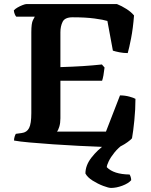

<svg xmlns="http://www.w3.org/2000/svg" viewBox="-20 -724 742 944"><path d="M556 0Q531 0 480.5 -2Q430 -4 367 -7Q304 -10 240.5 -14.5Q177 -19 126 -23.5Q75 -28 49 -33Q49 -43 52 -52.5Q55 -62 58 -66L87 -70Q112 -73 123 -94.5Q134 -116 134 -168V-565Q134 -610 142 -625Q150 -640 151 -642H60Q56 -646 52.5 -654.5Q49 -663 48 -673Q54 -680 66 -687Q78 -694 91 -699Q104 -704 110 -704H555Q578 -695 601.5 -680Q625 -665 639 -648Q634 -584 624.5 -535.5Q615 -487 608 -463Q587 -463 567 -467Q547 -471 535 -475L508 -621Q489 -627 445 -633Q401 -639 337 -639Q299 -639 288 -617Q277 -595 277 -565V-394Q340 -396 387 -399Q434 -402 481 -407L494 -392Q489 -347 482 -327H277V-142Q277 -119 271.5 -101Q266 -83 260 -77H501L570 -255Q594 -255 616 -249Q638 -243 646 -238Q646 -187 640.5 -132Q635 -77 629 -44Q622 -36 607.5 -25.5Q593 -15 578.5 -7.5Q564 0 556 0ZM526 200Q514 200 487.5 190Q461 180 435.5 164Q410 148 400 129Q400 89 429.5 51Q459 13 498 -14L589 -17Q562 2 543 25.5Q524 49 514.5 69Q505 89 505 98Q539 133 617 134Q620 138 622.5 146Q625 154 625 162Q611 178 581.5 189Q552 200 526 200Z"/></svg>

Font: Texturina
Style: Bold
Weight: 700
Designer: Guillermo Torres Carreño
Foundry: Omnibus-Type
Version: Version 1.002; ttfautohint (v1.8.3)